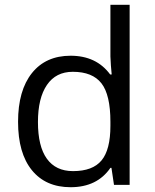

<svg xmlns="http://www.w3.org/2000/svg" viewBox="-20 -780 653 810"><path d="M450.2 -71.8H445.8Q389.6 9.8 277.8 9.8Q172.9 9.8 114.5 -62Q56.2 -133.8 56.2 -266.1Q56.2 -398.4 114.7 -471.7Q173.3 -544.9 277.8 -544.9Q386.7 -544.9 444.8 -465.8H451.2L447.8 -504.4L445.8 -542V-759.8H526.9V0H460.9ZM288.1 -58.1Q371.1 -58.1 408.4 -103.3Q445.8 -148.4 445.8 -249V-266.1Q445.8 -379.9 408 -428.5Q370.1 -477.1 287.1 -477.1Q215.8 -477.1 178 -421.6Q140.1 -366.2 140.1 -265.1Q140.1 -162.6 177.7 -110.4Q215.3 -58.1 288.1 -58.1Z"/></svg>

Font: f3_46533 
Style: Regular
Weight: 400
Foundry: Ascender Corporation
Version: Version 1.10